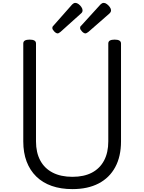

<svg xmlns="http://www.w3.org/2000/svg" viewBox="-20 -1289 998 1328"><path d="M481 19Q401 19 338 -3Q275 -25 231 -68Q187 -111 164 -172Q141 -233 141 -311V-988Q141 -1002 152 -1008.5Q163 -1015 185 -1015Q207 -1015 218 -1008.5Q229 -1002 229 -988V-311Q229 -234 258.5 -179Q288 -124 344.5 -95Q401 -66 481 -66Q561 -66 616 -95Q671 -124 700 -179Q729 -234 729 -311V-988Q729 -1002 740 -1008.5Q751 -1015 773 -1015Q817 -1015 817 -988V-311Q817 -207 777 -133Q737 -59 662 -20Q587 19 481 19ZM379 -1058Q368 -1058 355 -1071.5Q342 -1085 342 -1095Q342 -1099 343 -1102.5Q344 -1106 351 -1113L479 -1258Q484 -1263 489.5 -1266Q495 -1269 501 -1269Q512 -1269 523.5 -1260.5Q535 -1252 543 -1240Q551 -1228 551 -1218Q551 -1211 548.5 -1205.5Q546 -1200 536 -1192L398 -1068Q392 -1064 387.5 -1061Q383 -1058 379 -1058ZM571 -1058Q560 -1058 547 -1071.5Q534 -1085 534 -1095Q534 -1099 535 -1103Q536 -1107 543 -1113L675 -1258Q680 -1263 685.5 -1266Q691 -1269 698 -1269Q708 -1269 719.5 -1260.5Q731 -1252 739.5 -1240Q748 -1228 748 -1218Q748 -1211 745 -1205.5Q742 -1200 733 -1192L591 -1068Q585 -1064 580 -1061Q575 -1058 571 -1058Z"/></svg>

Font: Playwrite NG Modern
Style: Regular
Weight: 400
Designer: Veronika Burian, José Scaglione
Foundry: TypeTogether
Version: Version 1.002